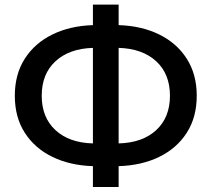

<svg xmlns="http://www.w3.org/2000/svg" viewBox="-20 -758 892 810"><path d="M372 31V-57Q275.5 -60 201 -96.2Q126.5 -132.5 84.5 -198Q42.5 -263.5 42.5 -354Q42.5 -444.5 84.5 -510.2Q126.5 -576 201 -612.5Q275.5 -649 372 -652V-738.5H480.5V-652Q577.5 -649 651.8 -612.5Q726 -576 768 -510.2Q810 -444.5 810 -354Q810 -263.5 768 -198Q726 -132.5 651.8 -96.2Q577.5 -60 480.5 -57V31ZM372 -153V-556Q272 -553 214 -499.5Q156 -446 156 -354Q156 -262.5 214 -209Q272 -155.5 372 -153ZM480.5 -153Q581 -155.5 639 -209Q697 -262.5 697 -354Q697 -446 639 -499.5Q581 -553 480.5 -556Z"/></svg>

Font: Geologica
Style: Regular
Weight: 400
Designer: Sindre Bremnes, Frode Helland
Foundry: Monokrom Skriftforlag AS
Version: Version 1.010; ttfautohint (v1.8.4.7-5d5b);gftools[0.9.28]